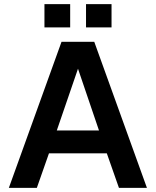

<svg xmlns="http://www.w3.org/2000/svg" viewBox="-20 -913 758 933"><path d="M23 0 279 -710H438L694 0H558L499 -168H218L159 0ZM256 -279H461L359 -579ZM196 -780V-893H321V-780ZM398 -780V-893H522V-780Z"/></svg>

Font: Geist SemBd
Style: Regular
Weight: 400
Designer: Basement.studio, Andrés Briganti, Mateo Zaragoza
Foundry: Basement.studio, Vercel, Andrés Briganti, Guido Ferreyra, Mateo Zaragoza
Version: Version 1.401